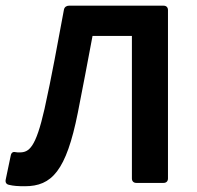

<svg xmlns="http://www.w3.org/2000/svg" viewBox="-24 -644 693 676"><path d="M7.8 6.8C23.4 10.7 40 11.7 63.5 11.7C158.2 11.7 209 -42 250 -247.1C267.6 -335.9 284.2 -423.8 301.8 -517.6H440.4V-15.6C440.4 -5.9 446.3 0 456.1 0H551.8C561.5 0 567.4 -5.9 567.4 -15.6V-608.4C567.4 -618.2 561.5 -624 551.8 -624H218.8C210 -624 203.1 -619.1 201.2 -610.4C178.7 -490.2 158.2 -375 132.8 -260.7C101.6 -123 78.1 -107.4 44.9 -107.4C39.1 -107.4 35.2 -107.4 30.3 -108.4C21.5 -110.4 15.6 -106.4 13.7 -95.7L-3.9 -11.7C-5.9 -2 -2 4.9 7.8 6.8Z"/></svg>

Font: Ed Sans Neue SemiBold
Style: Regular
Weight: 600
Designer: Stephen Hutchings
Version: Version 1.004;PS 001.004;hotconv 1.0.88;makeotf.lib2.5.64775